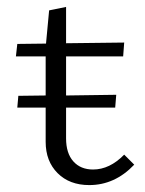

<svg xmlns="http://www.w3.org/2000/svg" viewBox="-20 -528 420 555"><path d="M368 -52Q312 7 238 7Q181 7 146.5 -27.5Q112 -62 112 -118V-217H30L33 -251L112 -252V-365H26L30 -401L113 -402L122 -498L171 -508V-403L339 -405L336 -365H171V-252L316 -254L313 -217H171V-128Q171 -85 192 -61.5Q213 -38 249 -38Q297 -38 339 -81Z"/></svg>

Font: Ysabeau Infant Semilight
Style: Regular
Weight: 300
Designer: Christian Thalmann (Catharsis Fonts)
Version: Version 0.003